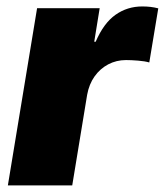

<svg xmlns="http://www.w3.org/2000/svg" viewBox="-20 -564 501 584"><path d="M3.9 0 92.8 -539.1H283.2L266.6 -437H271Q295.4 -493.7 331.3 -519Q367.2 -544.4 412.6 -544.4Q425.8 -544.4 438 -543Q450.2 -541.5 461.4 -538.6L434.1 -374Q420.9 -377.9 399.9 -379.6Q378.9 -381.3 363.3 -381.3Q334 -381.3 309.1 -368.2Q284.2 -355 267.6 -331.5Q251 -308.1 245.1 -275.9L199.7 0Z"/></svg>

Font: Inter 18pt Black
Style: Italic
Weight: 900
Italic angle: -9.3988°
Designer: Rasmus Andersson
Foundry: rsms
Version: Version 4.001;git-66647c0bb